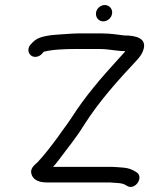

<svg xmlns="http://www.w3.org/2000/svg" viewBox="-20 -789 594 764"><path d="M479 -585 448 -551C386 -483 318 -405 265 -321C241 -285 230 -273 209 -242C183 -207 158 -174 130 -144C126 -139 101 -124 104 -102C109 -72 136 -63 167 -63H406C415 -63 424 -63 431 -62L457 -60C471 -58 476 -55 486 -49C518 -30 556 -86 521 -105C506 -114 494 -120 471 -122L445 -124C435 -125 425 -125 415 -125H191C198 -132 206 -142 212 -150C248 -199 281 -237 316 -294C376 -388 451 -471 524 -549C537 -563 546 -576 550 -589C567 -638 519 -648 474 -648C449 -651 419 -656 387 -656H290C278 -656 264 -655 249 -654C210 -651 175 -651 141 -640C121 -633 112 -623 102 -612C82 -590 98 -559 125 -563C144 -566 152 -582 154 -583C187 -592 237 -594 281 -594H378C402 -594 422 -590 443 -588L462 -586H463C469 -586 474 -586 479 -585ZM362 -738C360 -720 372 -704 391 -704C409 -704 424 -719 426 -735C429 -753 415 -769 397 -769C380 -769 364 -755 362 -738Z"/></svg>

Font: PolanStronk
Style: BdIta
Weight: 700
Version: Version 1.0